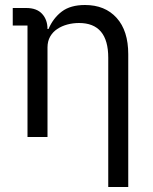

<svg xmlns="http://www.w3.org/2000/svg" viewBox="-20 -548 613 768"><path d="M90 0V-446H31V-516H85Q127 -516 148.5 -492.5Q170 -469 170 -432H174Q193 -476 227.5 -502Q262 -528 320 -528Q400 -528 446.5 -476.5Q493 -425 493 -331V200H413V-317Q413 -456 296 -456Q272 -456 249.5 -450Q227 -444 209 -432Q191 -420 180.5 -401.5Q170 -383 170 -358V0Z"/></svg>

Font: IBM Plex Sans
Style: Regular
Weight: 400
Designer: Mike Abbink, Paul van der Laan, Pieter van Rosmalen
Foundry: Bold Monday
Version: Version 3.005